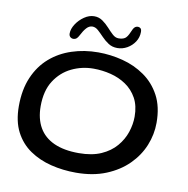

<svg xmlns="http://www.w3.org/2000/svg" viewBox="-77 -726 810 826"><g transform="rotate(10 328.0 -313.0)"><path d="M307.5 25.5Q250.5 25.5 198.2 12.5Q146 -0.5 105 -28.5Q64 -56.5 40.2 -102.2Q16.5 -148 16.5 -214Q16.5 -286.5 39.8 -340.5Q63 -394.5 103.8 -430Q144.5 -465.5 198.5 -483.2Q252.5 -501 313.5 -501Q368 -501 421 -487.2Q474 -473.5 517.2 -443.2Q560.5 -413 586.5 -364.5Q612.5 -316 612.5 -246Q612.5 -195 592.8 -146.5Q573 -98 534.2 -59.5Q495.5 -21 438.8 2.2Q382 25.5 307.5 25.5ZM305 -59.5Q362.5 -59.5 402.5 -77.2Q442.5 -95 467.2 -124Q492 -153 503.5 -187.5Q515 -222 515 -255.5Q515 -303 496.8 -336Q478.5 -369 448.2 -389.5Q418 -410 381 -419.2Q344 -428.5 305.5 -428.5Q255 -428.5 210 -406.8Q165 -385 137 -341.2Q109 -297.5 109 -230Q109 -175.5 131 -137.2Q153 -99 196.8 -79.2Q240.5 -59.5 305 -59.5ZM197.5 -539.5Q189 -539.5 183.2 -544.8Q177.5 -550 177.5 -560Q177.5 -579.5 191.2 -600.8Q205 -622 226.2 -636.5Q247.5 -651 269.5 -651Q290 -651 306.2 -639.5Q322.5 -628 335.8 -613.2Q349 -598.5 361.5 -587Q374 -575.5 388 -575.5Q405.5 -575.5 415.8 -582.2Q426 -589 435 -610.5Q442 -628 448 -633.5Q454 -639 462.5 -639Q468.5 -639 473.5 -634.8Q478.5 -630.5 478.5 -619Q478.5 -595.5 465.8 -576Q453 -556.5 432.8 -545Q412.5 -533.5 390 -533.5Q367.5 -533.5 350.8 -544.5Q334 -555.5 320.5 -569.8Q307 -584 294.8 -595Q282.5 -606 269.5 -606Q255 -606 243.5 -593.2Q232 -580.5 221.5 -559.5Q216 -548.5 210.2 -544Q204.5 -539.5 197.5 -539.5Z"/></g></svg>

Font: Gluten Thin Light
Style: Regular
Weight: 300
Version: Version 1.300